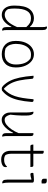

<svg xmlns="http://www.w3.org/2000/svg" viewBox="1201 -1999 818 3260"><g transform="rotate(90 1610.0 -369.0)"><path d="M293 -536Q334 -536 372 -517.5Q410 -499 433 -469H440V-668Q440 -703 438 -719Q436 -735 429 -755Q437 -758 445 -758Q463 -758 476.5 -741.5Q490 -725 490 -685V-86Q490 -51 492 -35Q494 -19 501 1Q494 4 485 4Q467 4 453.5 -13.5Q440 -31 440 -69V-153H433Q400 -80 347 -35Q294 10 234 10Q160 10 117.5 -45Q75 -100 75 -195V-212Q75 -381 132.5 -458.5Q190 -536 293 -536ZM135 -96Q167 -40 229 -40Q285 -40 337 -86.5Q389 -133 440 -251V-406Q401 -451 367.5 -468.5Q334 -486 287 -486Q125 -486 125 -211V-202Q125 -176 127 -150Q129 -124 135 -96Z M900 -536Q965 -536 1015.5 -497Q1066 -458 1095.5 -390Q1125 -322 1125 -234V-226Q1125 -113 1064 -51.5Q1003 10 900 10Q797 10 736 -51Q675 -112 675 -223V-231Q675 -326 705 -394.5Q735 -463 786 -499.5Q837 -536 900 -536ZM903 -486Q843 -486 803.5 -450.5Q764 -415 744.5 -357Q725 -299 725 -231V-225Q725 -179 741.5 -132Q758 -85 804 -53Q852 -40 897 -40Q989 -40 1032 -93Q1075 -146 1075 -225V-231Q1075 -314 1050.5 -377.5Q1026 -441 971 -478Q955 -483 938 -484.5Q921 -486 903 -486Z M1280 -530Q1297 -530 1307 -524.5Q1317 -519 1318 -505Q1327 -383 1345 -295Q1363 -207 1396.5 -143Q1430 -79 1485 -27H1492Q1534 -66 1563 -110.5Q1592 -155 1611.5 -212.5Q1631 -270 1643.5 -347Q1656 -424 1665 -528Q1671 -530 1679 -530Q1714 -530 1711 -499Q1701 -368 1678.5 -272Q1656 -176 1617 -108.5Q1578 -41 1516 7Q1501 10 1485 10Q1460 10 1436 -14Q1385 -65 1351.5 -132Q1318 -199 1297.5 -295Q1277 -391 1266 -528Q1272 -530 1280 -530Z M1891 -528Q1904 -528 1915.5 -517Q1927 -506 1934.5 -477.5Q1942 -449 1942 -396Q1942 -349 1941 -312Q1940 -275 1937 -234Q1934 -193 1927 -135Q1939 -88 1960 -63.5Q1981 -39 2015 -39Q2058 -39 2100 -72Q2142 -105 2178.5 -159Q2215 -213 2240 -275V-526Q2246 -528 2254 -528Q2268 -528 2279 -519.5Q2290 -511 2290 -485V-84Q2290 -60 2291 -47Q2292 -34 2294.5 -24Q2297 -14 2301 0Q2294 3 2285 3Q2269 3 2254.5 -13.5Q2240 -30 2240 -67V-182H2234Q2207 -126 2172 -82.5Q2137 -39 2097.5 -14Q2058 11 2015 11Q1976 11 1948 -8.5Q1920 -28 1905 -60Q1890 -92 1890 -129V-402Q1890 -437 1887 -465.5Q1884 -494 1876 -526Q1880 -527 1883.5 -527.5Q1887 -528 1891 -528Z M2815 -79Q2818 -70 2818 -58Q2818 -45 2814.5 -34Q2811 -23 2802 -14Q2787 1 2757.5 10.5Q2728 20 2689 20Q2619 20 2579.5 -21.5Q2540 -63 2540 -144V-476H2458Q2448 -476 2441.5 -488Q2435 -500 2435 -516V-526H2540V-700Q2548 -703 2555 -703Q2568 -703 2579 -697.5Q2590 -692 2590 -680V-526H2792Q2806 -526 2810.5 -514.5Q2815 -503 2815 -486V-476H2590V-162Q2590 -126 2595.5 -100.5Q2601 -75 2611 -55Q2639 -30 2691 -30Q2733 -30 2760 -42.5Q2787 -55 2809 -79Z M3030 -80V-490L3025 -494Q3003 -487 2979 -481.5Q2955 -476 2938 -476Q2927 -476 2921 -485Q2915 -494 2915 -508Q2915 -519 2918 -526Q2950 -531 2980.5 -533.5Q3011 -536 3033 -536Q3053 -536 3066.5 -531.5Q3080 -527 3080 -513V-124Q3080 -89 3082.5 -60.5Q3085 -32 3094 0Q3090 1 3086.5 1.5Q3083 2 3079 2Q3061 2 3045.5 -14.5Q3030 -31 3030 -80ZM3015 -752Q3027 -755 3045 -755Q3095 -755 3095 -720V-668Q3083 -665 3065 -665Q3042 -665 3028.5 -674.5Q3015 -684 3015 -700Z"/></g></svg>

Font: Recursive Sn Csl St Lt
Style: Regular
Weight: 300
Version: Version 1.079;hotconv 1.0.112;makeotfexe 2.5.65598; ttfautoh